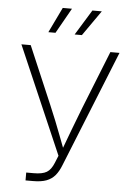

<svg xmlns="http://www.w3.org/2000/svg" viewBox="-62 -988 712 1033"><g transform="rotate(5 294.5 -471.0)"><path d="M115.7 0V-42.5H156.7Q202.6 -42.5 226.1 -56.4Q249.5 -70.3 264.6 -107.9L280.8 -147.5L29.8 -727.5H80.1L213.4 -415Q231.4 -372.6 247.3 -333Q263.2 -293.5 277.8 -254.6Q292.5 -215.8 307.6 -176.3H295.4Q316.4 -232.9 338.4 -291.7Q360.4 -350.6 385.7 -415L510.3 -727.5H559.6L306.2 -98.1Q293 -64.5 274.9 -43Q256.8 -21.5 228.5 -10.7Q200.2 0 156.2 0ZM207 -805.2H168.5L234.4 -941.9H284.2ZM349.6 -805.2H310.5L394.5 -941.9H445.3Z"/></g></svg>

Font: Inter ExtraLight
Style: Regular
Weight: 250
Designer: Rasmus Andersson
Foundry: rsms
Version: Version 4.001;git-66647c0bb